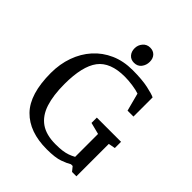

<svg xmlns="http://www.w3.org/2000/svg" viewBox="-228 -956 1102 1102"><g transform="rotate(45 322.5 -405.5)"><path d="M339.5 10.8Q197.9 10.8 122.1 -66.8Q46.2 -144.3 46.2 -315.9Q46.2 -388.6 68.6 -451.2Q90.9 -513.7 132.7 -560.4Q174.5 -607.1 233.8 -633.4Q293.1 -659.6 367 -659.6Q443.8 -659.6 492.6 -649Q541.5 -638.5 558.7 -629.5V-474.1H510.7L481.8 -583.6Q461.2 -591 427 -596Q392.8 -601.1 362 -601.1Q244.9 -601.1 195.7 -535.8Q146.5 -470.4 146.5 -326Q146.5 -234.9 166.8 -172.2Q187.2 -109.5 232.7 -77.3Q278.3 -45.2 354.6 -45.2Q387.6 -45.2 409.7 -48.3Q431.8 -51.4 449.4 -57.5Q466.9 -63.6 485.5 -73.8V-259.8L414.2 -278V-321.2H610.8V-270.8L569.6 -263V0H534.2L512.5 -26.8H498.6Q480.2 -15.4 444.2 -2.3Q408.2 10.8 339.5 10.8ZM342.4 -694.2Q316.6 -694.2 301.3 -711.6Q286 -728.9 286 -755.9Q286 -782.2 303 -802.1Q320.1 -822.1 347.2 -822.1Q372.3 -822.1 387.7 -806Q403 -789.8 403 -762.4Q403 -735.3 387.1 -714.7Q371.1 -694.2 342.4 -694.2Z"/></g></svg>

Font: Faustina Light
Style: Regular
Weight: 300
Designer: Alfonso Garcia
Foundry: http://www.omnibus-type.com
Version: Version 1.200